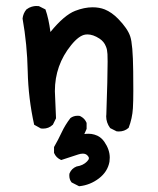

<svg xmlns="http://www.w3.org/2000/svg" viewBox="-20 -498 540 656"><path d="M216.8 101.6Q216.8 95.7 217.8 93.8Q224.6 77.6 241.7 70.8Q264.2 67.4 277.3 53.7Q283.7 47.4 283.7 42.5Q283.7 38.1 278.8 33.2Q272.9 26.9 262.7 26.9Q255.9 26.9 247.1 29.8Q222.2 38.1 189 48.8Q179.7 44.4 174.1 38.8Q168.5 33.2 164.6 24.4V4.4Q178.7 -20 190.7 -45.7Q202.6 -71.3 220.7 -94.7Q231.4 -102.5 245.1 -102.5Q251 -102.5 253.4 -101.6Q255.9 -100.6 257.8 -99.1Q270 -92.3 275.9 -78.1V-57.6L268.1 -40Q274.4 -41 283.4 -41Q292.5 -41 302.7 -38.1Q323.7 -32.2 336.4 -13.7Q355 13.2 355 40.5Q355 47.4 354 54.7Q347.7 88.9 317.9 111.6Q288.1 134.3 251.5 138.2H250L225.1 125.5L224.1 124.5Q216.8 115.2 216.8 101.6ZM342.8 -100.6Q342.8 -103.5 343.3 -106.9Q347.7 -233.9 347.7 -287.1Q347.7 -304.7 347.2 -313Q346.7 -321.3 345.5 -327.6Q344.2 -334 341.8 -339.4Q335.4 -356 319.8 -366.2Q297.9 -380.4 278.8 -380.4Q275.4 -380.4 272 -379.9Q250 -377 223.1 -343.8Q167.5 -275.4 167.5 -186.5L171.4 -93.8L160.6 -71.8L159.7 -71.3Q146.5 -58.6 127 -58.6Q123.5 -58.6 119.6 -59.1L96.7 -71.8Q76.7 -162.6 74.7 -254.4Q72.8 -346.2 57.1 -434.6Q59.1 -452.6 70.3 -465.8Q79.6 -472.7 88.4 -475.1Q97.2 -477.5 102.8 -477.5Q108.4 -477.5 112.8 -477.1L135.3 -465.8Q146.5 -434.1 152.3 -388.7Q199.2 -446.3 236.8 -460.9Q268.1 -473.1 296.4 -473.1Q319.3 -473.1 337.9 -465.8Q361.8 -456.1 383.8 -433.6Q416 -400.4 424.8 -374Q434.1 -347.7 435.1 -254.9Q435.5 -224.1 435.5 -187.7Q435.5 -151.4 434.1 -128.4Q432.1 -93.8 419.4 -61L418.5 -60.5Q405.3 -48.8 385.7 -48.8Q382.8 -48.8 378.4 -49.3L356.9 -60.1L356 -61Q342.8 -79.1 342.8 -100.6Z"/></svg>

Font: Bakudai
Style: Medium
Weight: 500
Version: Version 1.48